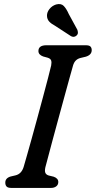

<svg xmlns="http://www.w3.org/2000/svg" viewBox="-20 -922 470 942"><path d="M202.5 -101Q198.5 -82.5 202.8 -73.5Q207 -64.5 219 -61L243.5 -55Q266 -47 266 -29Q266 -15.5 256 -7.8Q246 0 230 0H36Q18.5 0 12.2 -7Q6 -14 6 -25.5Q5.5 -48 32 -56L55.5 -61.5Q85.5 -68.5 96 -103Q101 -120 111.5 -156.8Q122 -193.5 135.5 -242.2Q149 -291 163.5 -344.2Q178 -397.5 191.5 -448Q205 -498.5 215.5 -538.5Q226 -578.5 231 -600.5Q234 -616 231 -625.2Q228 -634.5 213.5 -639L191.5 -645Q168.5 -653.5 168.5 -671.5Q168.5 -700 208 -700H400.5Q418 -700 424 -693.5Q430 -687 430 -676Q430 -653 401.5 -644L374.5 -637.5Q347 -630.5 338.5 -601Q332 -578 320.2 -535.8Q308.5 -493.5 294.2 -441Q280 -388.5 265 -334Q250 -279.5 237 -230.8Q224 -182 214.8 -147.2Q205.5 -112.5 202.5 -101ZM317.5 -853 359.5 -776Q362 -769 362.2 -761.8Q362.5 -754.5 356 -748Q343.5 -736.5 328.5 -744.5L252.5 -794Q232 -805 221.5 -816.2Q211 -827.5 210.5 -844.5Q210 -861.5 222.5 -877.5Q235 -893.5 255 -900Q279.5 -906.5 292.8 -892.8Q306 -879 317.5 -853Z"/></svg>

Font: Fraunces 72pt SuperSoft
Style: Italic
Weight: 400
Italic angle: -16°
Version: Version 1.000;[b76b70a41]